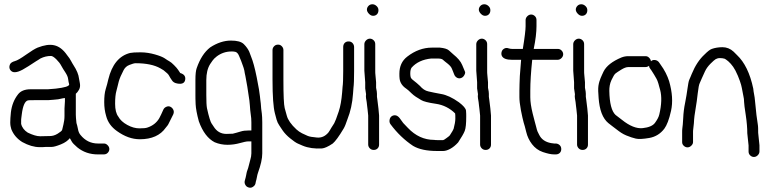

<svg xmlns="http://www.w3.org/2000/svg" viewBox="-20 -690 3599 899"><path d="M282 -182V-148C282 -133 280 -119 277 -107C274 -95 272 -86 271 -82C270 -78 263 -72 250 -64C237 -56 225 -53 214 -53L168 -52C152 -52 133 -58 110 -69C94 -79 83 -93 79 -110V-124C79 -129 79 -134 80 -139C81 -144 81 -149 82 -155C87 -195 97 -217 111 -220C114 -221 124 -221 140 -221H205L231 -223C248 -224 260 -226 266 -228C272 -230 279 -230 284 -231V-216ZM204 -272H123C96 -272 77 -264 65 -249C46 -225 35 -197 31 -164C29 -144 28 -129 28 -117C28 -105 30 -94 33 -85C43 -60 60 -40 84 -25C113 -9 140 -1 166 -1C176 -1 186 -1 194 -2H221C231 -2 245 -6 265 -14C285 -22 298 -32 307 -43C308 -41 311 -37 315 -29C319 -21 328 -12 342 0C369 22 401 33 438 33H465C473 33 479 31 484 26C489 21 492 15 492 8C492 1 489 -5 484 -10C479 -15 474 -18 467 -18H439C405 -18 378 -32 357 -58C351 -65 347 -74 345 -86C343 -98 340 -107 338 -114C336 -132 335 -145 335 -153V-251C340 -255 345 -261 350 -270C355 -279 356 -289 354 -300C352 -311 351 -318 350 -322C348 -341 339 -362 324 -385C321 -390 317 -396 313 -404C309 -412 303 -421 294 -432C276 -458 256 -473 234 -478C212 -483 187 -479 156 -467C144 -462 126 -451 102 -434C78 -417 61 -407 50 -404C39 -401 30 -396 27 -389C24 -382 23 -376 25 -369C27 -362 32 -357 38 -354C44 -351 54 -351 66 -355C78 -359 93 -367 113 -380C133 -393 145 -401 150 -404C155 -407 162 -411 169 -416C185 -424 201 -428 219 -428C225 -428 234 -422 244 -412C254 -402 262 -392 267 -382C272 -372 279 -362 286 -351C293 -340 298 -330 299 -320C300 -310 302 -302 304 -295C304 -286 283 -280 241 -275Z M731 -370 746 -361C760 -350 769 -342 772 -335C775 -328 780 -322 785 -314C790 -306 798 -301 810 -299C831 -295 844 -300 847 -316C850 -332 842 -343 824 -348C821 -352 818 -357 814 -363C810 -369 804 -376 795 -385C786 -394 779 -400 773 -403C767 -406 760 -411 751 -417C742 -423 727 -429 706 -435C685 -441 662 -445 638 -445C614 -445 598 -444 589 -442C538 -429 504 -388 487 -318C484 -304 480 -289 475 -273C470 -257 468 -236 468 -212C468 -188 471 -167 477 -147C484 -119 501 -95 528 -76C563 -51 598 -38 635 -38C690 -38 731 -56 756 -92C762 -99 767 -105 770 -112C773 -119 776 -125 780 -132C784 -139 788 -147 791 -154C794 -161 795 -168 792 -175C789 -182 784 -187 778 -190C772 -193 766 -193 759 -190C752 -187 748 -183 745 -177C738 -160 731 -147 726 -137C714 -116 695 -101 671 -93C663 -90 651 -89 633 -89C615 -89 596 -94 576 -105C556 -116 542 -129 534 -144C524 -157 519 -177 519 -204C519 -231 521 -250 525 -264C529 -278 532 -293 536 -308C540 -323 548 -341 559 -362C565 -373 573 -381 586 -386C599 -391 608 -394 615 -394C664 -394 703 -386 731 -370Z M1040 -63C1014 -63 994 -75 980 -98C977 -102 974 -107 970 -113C966 -119 958 -142 949 -184C947 -195 946 -215 946 -245V-315C946 -346 952 -371 964 -390C967 -395 971 -400 975 -406C979 -412 986 -419 995 -426C1015 -441 1038 -449 1064 -449C1070 -449 1077 -449 1083 -447C1089 -445 1095 -439 1099 -429L1109 -405L1117 -383C1120 -376 1122 -368 1124 -360C1125 -352 1127 -343 1129 -334L1138 -284C1139 -275 1141 -261 1144 -244C1147 -227 1149 -211 1150 -196C1151 -181 1152 -167 1154 -155C1156 -143 1157 -130 1157 -117V-79H1143C1131 -79 1118 -78 1106 -74C1094 -70 1081 -67 1070 -64ZM1157 -28V28C1157 38 1155 48 1152 58C1149 68 1147 77 1145 85C1143 93 1141 101 1138 108C1135 115 1134 124 1132 133C1131 137 1130 144 1127 153C1124 162 1125 169 1129 176C1133 183 1138 186 1145 188C1152 190 1158 189 1164 185C1170 181 1174 177 1176 170L1178 160C1180 153 1182 146 1183 139C1184 132 1186 125 1188 119C1201 83 1208 53 1208 28V-117C1208 -135 1207 -149 1206 -158C1205 -167 1204 -174 1203 -181C1202 -188 1202 -196 1201 -206C1200 -216 1198 -227 1197 -240C1196 -253 1191 -283 1182 -328C1173 -373 1164 -405 1156 -424L1147 -448C1142 -459 1134 -471 1122 -483C1110 -495 1090 -500 1061 -500C1029 -500 996 -489 964 -468C936 -446 916 -414 901 -371C897 -360 895 -342 895 -315V-245C895 -236 895 -222 896 -202C897 -182 902 -155 911 -122C929 -72 954 -40 985 -24C1004 -16 1024 -12 1045 -12C1066 -12 1085 -15 1103 -20C1121 -25 1134 -28 1143 -28Z M1282 -481C1275 -481 1269 -479 1264 -474C1259 -469 1256 -463 1256 -456V-317C1256 -239 1260 -187 1267 -160C1270 -150 1272 -140 1275 -130C1278 -120 1282 -111 1287 -104C1292 -97 1297 -88 1305 -77C1313 -66 1324 -54 1339 -42C1354 -30 1365 -22 1374 -18C1383 -14 1391 -11 1397 -8C1423 3 1454 7 1488 5C1499 4 1516 -3 1538 -18C1550 -28 1567 -51 1589 -88C1594 -96 1600 -111 1607 -132C1621 -167 1630 -207 1633 -252L1635 -279C1637 -293 1638 -319 1638 -357V-470C1638 -477 1635 -484 1630 -489C1625 -494 1619 -496 1612 -496C1605 -496 1599 -494 1594 -489C1589 -484 1587 -477 1587 -470V-357C1587 -321 1586 -296 1584 -283L1582 -257C1579 -221 1574 -192 1566 -168C1556 -138 1549 -120 1545 -113C1541 -106 1535 -98 1531 -91C1527 -84 1523 -77 1518 -70C1503 -52 1485 -44 1464 -46C1443 -48 1429 -50 1420 -54C1413 -57 1404 -61 1394 -66C1384 -71 1376 -77 1368 -84C1343 -107 1328 -129 1323 -148C1321 -156 1317 -168 1313 -184C1309 -200 1307 -244 1307 -317V-456C1307 -463 1304 -469 1299 -474C1294 -479 1289 -481 1282 -481Z M1752 -182C1748 -218 1745 -236 1745 -237V-251C1745 -256 1744 -266 1741 -279V-305L1738 -338C1737 -345 1737 -352 1737 -359V-483C1737 -490 1735 -496 1730 -501C1725 -506 1719 -509 1712 -509C1705 -509 1699 -506 1694 -501C1689 -496 1686 -490 1686 -483V-359L1690 -305V-276L1694 -249C1693 -243 1693 -236 1694 -230L1697 -212L1699 -194C1700 -188 1700 -183 1701 -178L1704 -149V-13C1704 -6 1707 0 1712 5C1717 10 1723 12 1730 12C1737 12 1743 10 1748 5C1753 0 1755 -6 1755 -13V-149ZM1706 -663C1701 -658 1698 -652 1698 -645C1698 -638 1702 -631 1708 -625C1714 -619 1720 -616 1727 -616C1734 -616 1740 -618 1745 -623C1750 -628 1752 -635 1752 -642C1752 -649 1750 -655 1744 -661C1738 -667 1731 -670 1724 -670C1717 -670 1711 -668 1706 -663Z M2013 -35C1966 -35 1925 -54 1890 -91C1881 -101 1873 -109 1868 -114C1863 -121 1858 -128 1852 -136C1846 -144 1839 -149 1832 -150C1825 -151 1818 -149 1813 -145C1808 -141 1805 -135 1804 -128C1803 -121 1804 -115 1808 -109C1839 -67 1875 -33 1914 -7C1941 9 1978 17 2027 17H2055C2064 17 2075 14 2088 7C2101 0 2113 -10 2125 -23C2140 -46 2151 -64 2156 -77C2161 -90 2163 -112 2163 -145C2163 -153 2163 -162 2162 -172C2161 -182 2150 -195 2129 -211C2098 -233 2070 -246 2045 -250C2020 -254 2001 -259 1986 -262C1971 -265 1958 -274 1946 -288C1935 -298 1926 -306 1919 -311C1912 -316 1907 -321 1905 -324C1903 -327 1901 -334 1901 -346C1901 -358 1903 -367 1907 -373C1929 -398 1960 -412 1999 -416H2029C2042 -416 2050 -414 2054 -410C2058 -406 2066 -400 2076 -392C2086 -384 2093 -376 2096 -368C2099 -360 2103 -352 2106 -343C2109 -334 2115 -328 2122 -325C2129 -322 2136 -323 2142 -326C2148 -329 2152 -334 2155 -340C2158 -346 2159 -351 2157 -355L2144 -386C2137 -403 2123 -419 2102 -436C2097 -440 2090 -447 2082 -454C2074 -461 2060 -465 2040 -467H2002C1962 -467 1923 -453 1887 -425C1862 -406 1850 -379 1850 -345C1850 -337 1850 -329 1851 -322C1853 -303 1864 -287 1882 -275C1888 -271 1896 -264 1907 -253C1918 -242 1934 -232 1953 -221C1963 -215 1986 -209 2021 -204C2056 -199 2087 -183 2111 -159C2112 -155 2112 -146 2112 -134C2112 -122 2109 -106 2104 -87C2103 -83 2097 -73 2086 -56C2084 -53 2078 -49 2070 -43C2062 -37 2057 -34 2055 -34H2027C2022 -34 2018 -34 2013 -35Z M2276 -182C2272 -218 2269 -236 2269 -237V-251C2269 -256 2268 -266 2265 -279V-305L2262 -338C2261 -345 2261 -352 2261 -359V-483C2261 -490 2259 -496 2254 -501C2249 -506 2243 -509 2236 -509C2229 -509 2223 -506 2218 -501C2213 -496 2210 -490 2210 -483V-359L2214 -305V-276L2218 -249C2217 -243 2217 -236 2218 -230L2221 -212L2223 -194C2224 -188 2224 -183 2225 -178L2228 -149V-13C2228 -6 2231 0 2236 5C2241 10 2247 12 2254 12C2261 12 2267 10 2272 5C2277 0 2279 -6 2279 -13V-149ZM2230 -663C2225 -658 2222 -652 2222 -645C2222 -638 2226 -631 2232 -625C2238 -619 2244 -616 2251 -616C2258 -616 2264 -618 2269 -623C2274 -628 2276 -635 2276 -642C2276 -649 2274 -655 2268 -661C2262 -667 2255 -670 2248 -670C2241 -670 2235 -668 2230 -663Z M2492 -567V-596C2492 -603 2490 -609 2485 -614C2480 -619 2474 -622 2467 -622C2460 -622 2454 -619 2449 -614C2444 -609 2441 -603 2441 -596V-567C2441 -551 2437 -516 2428 -461H2377C2372 -461 2366 -462 2360 -464C2354 -466 2348 -466 2342 -463C2336 -460 2331 -455 2329 -448C2327 -441 2327 -434 2330 -428C2336 -416 2352 -410 2377 -410H2420L2414 -334C2413 -307 2412 -284 2412 -265V-235C2412 -221 2414 -201 2419 -174C2424 -147 2429 -128 2432 -116C2435 -107 2439 -93 2444 -72C2449 -51 2458 -32 2471 -15C2484 2 2501 15 2522 22C2543 29 2560 33 2575 33H2582C2589 33 2596 31 2601 26C2606 21 2608 15 2608 8C2608 1 2606 -5 2601 -10C2596 -15 2589 -18 2582 -18H2575C2572 -18 2567 -19 2560 -20C2533 -25 2515 -38 2505 -58L2497 -74C2495 -78 2493 -86 2490 -98C2487 -110 2481 -130 2474 -159C2467 -188 2463 -213 2463 -235V-265C2463 -305 2466 -353 2472 -410H2591C2598 -410 2604 -413 2609 -418C2614 -423 2617 -429 2617 -436C2617 -443 2614 -449 2609 -454C2604 -459 2598 -461 2591 -461H2479C2488 -504 2492 -540 2492 -567Z M2730 -182C2726 -218 2723 -236 2723 -237V-251C2723 -256 2722 -266 2719 -279V-305L2716 -338C2715 -345 2715 -352 2715 -359V-483C2715 -490 2713 -496 2708 -501C2703 -506 2697 -509 2690 -509C2683 -509 2677 -506 2672 -501C2667 -496 2664 -490 2664 -483V-359L2668 -305V-276L2672 -249C2671 -243 2671 -236 2672 -230L2675 -212L2677 -194C2678 -188 2678 -183 2679 -178L2682 -149V-13C2682 -6 2685 0 2690 5C2695 10 2701 12 2708 12C2715 12 2721 10 2726 5C2731 0 2733 -6 2733 -13V-149ZM2684 -663C2679 -658 2676 -652 2676 -645C2676 -638 2680 -631 2686 -625C2692 -619 2698 -616 2705 -616C2712 -616 2718 -618 2723 -623C2728 -628 2730 -635 2730 -642C2730 -649 2728 -655 2722 -661C2716 -667 2709 -670 2702 -670C2695 -670 2689 -668 2684 -663Z M3028 -403C3027 -410 3024 -415 3019 -420C3014 -425 3009 -427 3002 -427H2922C2911 -427 2900 -425 2890 -421C2847 -403 2819 -381 2806 -355C2801 -344 2796 -334 2792 -324C2788 -314 2784 -302 2782 -288C2780 -274 2781 -255 2783 -230C2785 -205 2789 -181 2797 -160C2805 -139 2816 -124 2828 -114C2840 -104 2853 -95 2867 -84C2881 -73 2895 -63 2912 -56C2929 -49 2944 -44 2957 -41C2970 -38 2991 -39 3020 -44C3049 -49 3073 -64 3091 -88C3102 -103 3113 -130 3122 -171C3131 -212 3128 -258 3113 -310C3105 -335 3092 -362 3072 -389L3065 -399C3061 -404 3055 -408 3047 -409C3039 -410 3033 -408 3028 -403ZM3019 -382C3019 -377 3021 -372 3024 -369L3031 -359C3035 -353 3039 -347 3043 -340C3047 -333 3051 -326 3054 -321C3057 -316 3060 -308 3063 -298C3066 -288 3068 -278 3071 -269C3079 -239 3078 -200 3067 -154C3064 -141 3057 -129 3047 -115C3037 -101 3017 -93 2989 -90C2961 -87 2928 -100 2892 -129C2883 -136 2873 -144 2862 -152C2844 -169 2834 -206 2833 -265C2833 -281 2835 -298 2843 -315C2851 -332 2857 -342 2862 -346C2867 -350 2876 -356 2889 -364C2902 -372 2913 -376 2922 -376H3002C3008 -376 3014 -378 3019 -382Z M3485 -9V19C3485 26 3487 32 3492 37C3497 42 3503 45 3510 45C3517 45 3523 42 3528 37C3533 32 3536 26 3536 19V-10L3530 -68C3530 -84 3530 -98 3528 -109C3526 -120 3524 -134 3522 -151C3520 -168 3519 -181 3518 -190C3517 -199 3516 -209 3515 -219C3514 -229 3513 -239 3511 -248C3509 -257 3508 -266 3507 -275C3492 -347 3466 -399 3431 -432L3415 -448C3400 -462 3382 -469 3363 -469C3344 -469 3327 -466 3313 -461C3304 -458 3293 -449 3279 -435C3255 -413 3235 -383 3219 -344C3215 -335 3212 -326 3208 -318C3204 -310 3202 -295 3199 -275C3196 -255 3193 -233 3188 -209C3183 -185 3180 -161 3179 -137C3178 -113 3176 -97 3175 -90C3174 -83 3174 -77 3174 -71V-25C3174 -18 3176 -13 3181 -8C3186 -3 3192 0 3199 0C3206 0 3212 -3 3217 -8C3222 -13 3225 -18 3225 -25V-71C3225 -75 3225 -80 3226 -86C3227 -92 3228 -102 3229 -113C3230 -137 3233 -159 3237 -181C3241 -203 3244 -227 3247 -253C3250 -279 3253 -294 3256 -300C3259 -306 3262 -314 3266 -323C3270 -332 3275 -343 3281 -356C3287 -369 3296 -381 3307 -392C3318 -403 3326 -410 3331 -413C3336 -416 3343 -418 3351 -418C3359 -418 3366 -417 3373 -415C3375 -414 3382 -410 3390 -403C3398 -396 3406 -387 3413 -377C3420 -367 3427 -354 3435 -335C3443 -316 3447 -303 3450 -293C3453 -283 3454 -274 3456 -265C3458 -256 3459 -247 3461 -239C3463 -231 3464 -222 3464 -213C3464 -204 3467 -183 3472 -150C3477 -117 3479 -89 3479 -66Z"/></svg>

Font: AppleStorm
Style: Rg
Weight: 400
Foundry: Cannot Into Space Fonts
Version: Version 1.01